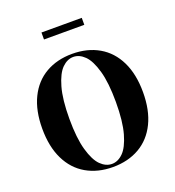

<svg xmlns="http://www.w3.org/2000/svg" viewBox="-160 -1025 1060 1164"><g transform="rotate(-20 370.0 -442.5)"><path d="M45 -350Q45 -466 85 -548Q125 -630 198.5 -672.5Q272 -715 370 -715Q468 -715 541.5 -672.5Q615 -630 655 -548Q695 -466 695 -350Q695 -234 655 -152Q615 -70 541.5 -27.5Q468 15 370 15Q272 15 198.5 -27.5Q125 -70 85 -152Q45 -234 45 -350ZM520 -350Q520 -475 498 -552Q476 -629 442.5 -662Q409 -695 370 -695Q331 -695 297.5 -662Q264 -629 242 -552Q220 -475 220 -350Q220 -225 242 -148Q264 -71 297.5 -38Q331 -5 370 -5Q409 -5 442.5 -38Q476 -71 498 -148Q520 -225 520 -350ZM240 -855V-900H500V-855Z"/></g></svg>

Font: Yeseva One
Style: Regular
Weight: 400
Designer: Jovanny Lemonad
Foundry: Jovanny Lemonad
Version: Version 2.000